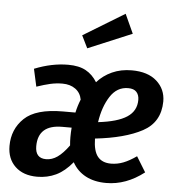

<svg xmlns="http://www.w3.org/2000/svg" viewBox="-56 -868 866 936"><g transform="rotate(5 376.5 -400.0)"><path d="M406 -470Q436 -504 479 -523.5Q522 -543 575 -543Q654 -543 697.5 -504Q741 -465 741 -405Q740 -303 655 -257.5Q570 -212 425 -196Q426 -135 448 -108Q470 -81 513 -81Q544 -81 573.5 -92.5Q603 -104 637 -128L683 -53Q595 15 498 15Q439 15 397 -7.5Q355 -30 332 -72Q294 -26 252 -6Q210 14 160 14Q92 14 52.5 -23.5Q13 -61 13 -124Q13 -206 69.5 -260Q126 -314 258 -314H319Q326 -347 339 -379Q333 -412 307.5 -430.5Q282 -449 244 -449Q214 -449 185 -442.5Q156 -436 118 -423L99 -509Q184 -543 264 -543Q317 -543 350.5 -524.5Q384 -506 406 -470ZM433 -277Q528 -288 573.5 -318Q619 -348 619 -402Q619 -426 606 -440.5Q593 -455 565 -455Q510 -455 477 -403.5Q444 -352 433 -277ZM261 -239Q143 -239 143 -134Q143 -75 196 -75Q225 -75 251.5 -93.5Q278 -112 307 -152Q305 -174 305 -192Q305 -215 307 -239ZM564 -721 349 -631 319 -692 521 -815Z"/></g></svg>

Font: Fira Sans Condensed Medium
Style: Italic
Weight: 500
Width: 3
Italic angle: -8°
Designer: bBox Type GmbH & Carrois Corporate GbR & Edenspiekermann AG
Foundry: bBox Type GmbH & Carrois Corporate GbR & Edenspiekermann AG
Version: Version 4.301